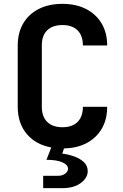

<svg xmlns="http://www.w3.org/2000/svg" viewBox="-20 -760 640 996"><path d="M204 216V152H280Q304 152 318.5 140.5Q333 129 333 116Q333 95 303.5 82Q274 69 221 69L246 5Q165 -10 118.5 -65.5Q72 -121 72 -206V-524Q72 -590 100.5 -638.5Q129 -687 181 -713.5Q233 -740 304 -740Q374 -740 426 -713.5Q478 -687 507 -638.5Q536 -590 536 -524H410Q410 -575 382.5 -602.5Q355 -630 304 -630Q253 -630 225 -603Q197 -576 197 -525V-206Q197 -155 225 -127.5Q253 -100 304 -100Q355 -100 382.5 -127.5Q410 -155 410 -206H536Q536 -109 475 -50.5Q414 8 312 10L303 37Q331 40 362 50.5Q393 61 414 80Q435 99 435 128Q435 163 399 189.5Q363 216 304 216Z"/></svg>

Font: NKDuy Mono
Style: Bold
Weight: 700
Monospace: yes
Designer: NKDuy
Foundry: NKDuy
Version: Version 2.251; ttfautohint (v1.8.4.7-5d5b)